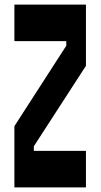

<svg xmlns="http://www.w3.org/2000/svg" viewBox="-20 -820 440 840"><path d="M356 0V-160H128V-180L356 -532V-800H43V-640H270V-620L43 -268V0Z"/></svg>

Font: Yard Headline
Style: Regular
Weight: 400
Monospace: yes
Designer: Roman Shamin
Foundry: Evil Martians
Version: Version 1.000